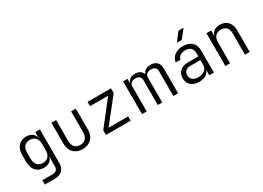

<svg xmlns="http://www.w3.org/2000/svg" viewBox="-14 -1698 3828 2790"><g transform="rotate(-30 1900.0 -302.5)"><path d="M424 -450C413 -518 356 -560 275 -560C163 -560 93 -481 93 -357V-240C93 -115 163 -36 275 -36C357 -36 414 -79 424 -149H425L423 -45V19C423 79 394 108 331 108H164V180H331C440 180 502 120 502 19V-550H424ZM298 -105C218 -105 172 -155 172 -243V-353C172 -441 218 -491 298 -491C376 -491 424 -440 424 -353V-243C424 -156 376 -105 298 -105Z M899 10C1024 10 1105 -70 1105 -198V-550H1026V-198C1026 -111 978 -60 899 -60C821 -60 774 -111 774 -198V-550H695V-198C695 -70 774 10 899 10Z M1707 0V-72H1378L1695 -471V-550H1302V-478H1606L1293 -78V0Z M2362 -560C2297 -560 2245 -529 2233 -482H2228C2210 -530 2168 -560 2103 -560C2038 -560 1989 -530 1978 -482H1972V-550H1898V0H1977V-421C1977 -470 2017 -498 2071 -498C2126 -498 2163 -470 2163 -421V0H2238V-421C2238 -469 2278 -498 2335 -498C2389 -498 2424 -470 2424 -421V0H2504V-421C2504 -504 2454 -560 2362 -560Z M2962 -785 2856 -645H2937L3049 -785ZM2905 -560C2793 -560 2708 -497 2697 -405H2777C2786 -456 2836 -490 2905 -490C2981 -490 3026 -448 3026 -375V-317H2851C2740 -317 2670 -255 2670 -155C2670 -54 2741 10 2857 10C2951 10 3015 -32 3027 -100V0H3105V-377C3105 -489 3027 -560 2905 -560ZM2876 -54C2797 -54 2749 -94 2749 -159C2749 -219 2789 -256 2852 -256H3026V-173C3026 -103 2964 -54 2876 -54Z M3525 -560C3442 -560 3388 -519 3376 -448V-550H3297V0H3376V-353C3376 -441 3425 -491 3503 -491C3579 -491 3626 -444 3626 -360V0H3705V-369C3705 -486 3634 -560 3525 -560Z"/></g></svg>

Font: Tekne LDO Light
Style: Regular
Weight: 300
Monospace: yes
Designer: Alessio Laiso, Mario Rullo, Paolo Rosset
Foundry: Alessio Laiso
Version: Version 1.000;hotconv 1.0.109;makeotfexe 2.5.65596